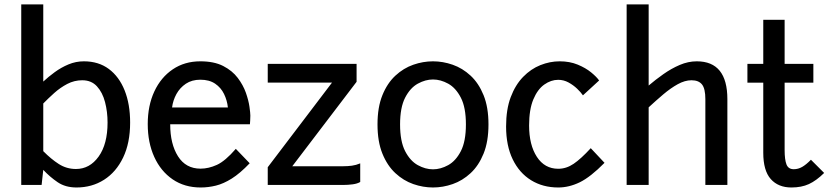

<svg xmlns="http://www.w3.org/2000/svg" viewBox="-20 -840 3778 872"><path d="M327.5 11.5Q277 11.5 241.8 -12.5Q206.5 -36.5 176.5 -68.5L169 0H76.5V-820H176.5V-469.5Q199.5 -491 228.5 -512.2Q257.5 -533.5 291 -547.5Q324.5 -561.5 361 -561.5Q427.5 -561.5 474.2 -526.8Q521 -492 546 -429.5Q571 -367 571 -283.5Q571 -190.5 539.2 -124.5Q507.5 -58.5 452.5 -23.5Q397.5 11.5 327.5 11.5ZM325 -72.5Q387.5 -72.5 428 -129Q468.5 -185.5 468.5 -283.5Q468.5 -332.5 457 -376.5Q445.5 -420.5 420.2 -448Q395 -475.5 353.5 -475.5Q317.5 -475.5 285.5 -458.8Q253.5 -442 226.2 -417.5Q199 -393 176.5 -370V-153.5Q212 -117.5 247.2 -95Q282.5 -72.5 325 -72.5Z M891.5 11.5Q818 11.5 764 -25.5Q710 -62.5 680.5 -127.5Q651 -192.5 651 -276.5Q651 -360.5 681 -424.8Q711 -489 764.8 -525.2Q818.5 -561.5 890 -561.5Q952.5 -561.5 993.8 -540.2Q1035 -519 1059.8 -486.2Q1084.5 -453.5 1096.8 -418.5Q1109 -383.5 1113 -355Q1117 -326.5 1117 -315Q1117 -301 1116.2 -291.8Q1115.5 -282.5 1115 -275.5H753Q753 -186 788.5 -130Q824 -74 891 -74Q927 -74 965 -91.2Q1003 -108.5 1051 -164L1114 -98.5Q1070 -52.5 1032.5 -29Q995 -5.5 960.5 3Q926 11.5 891.5 11.5ZM761.5 -352H1015Q1011.5 -384.5 997.5 -413.2Q983.5 -442 957 -460Q930.5 -478 890 -478Q851.5 -478 824.2 -459.8Q797 -441.5 781.2 -412.8Q765.5 -384 761.5 -352Z M1196 0V-80.5L1488 -465H1196V-550H1599.5V-468.5L1307.5 -85H1539.5Q1559.5 -85 1578.2 -87.5Q1597 -90 1616 -98V-13.5Q1602.5 -5.5 1581.5 -2.8Q1560.5 0 1538 0Z M1946.5 11.5Q1901.5 11.5 1857 -4Q1812.5 -19.5 1775.8 -53.5Q1739 -87.5 1716.8 -142.2Q1694.5 -197 1694.5 -275Q1694.5 -353 1716.8 -407.8Q1739 -462.5 1775.8 -496.5Q1812.5 -530.5 1857 -546Q1901.5 -561.5 1946.5 -561.5Q1991.5 -561.5 2036 -546Q2080.5 -530.5 2117.2 -496.5Q2154 -462.5 2176.2 -407.8Q2198.5 -353 2198.5 -275Q2198.5 -197 2176.2 -142.2Q2154 -87.5 2117.2 -53.5Q2080.5 -19.5 2036 -4Q1991.5 11.5 1946.5 11.5ZM1946.5 -71Q1981 -71 2015.5 -90Q2050 -109 2073 -153.5Q2096 -198 2096 -275Q2096 -352 2073 -396.5Q2050 -441 2015.5 -460Q1981 -479 1946.5 -479Q1912 -479 1877.5 -460Q1843 -441 1820 -396.5Q1797 -352 1797 -275Q1797 -198 1820 -153.5Q1843 -109 1877.5 -90Q1912 -71 1946.5 -71Z M2515.5 11.5Q2445.5 11.5 2392 -21.5Q2338.5 -54.5 2308.5 -116.5Q2278.5 -178.5 2278.5 -265.5Q2278.5 -343 2299.5 -398.8Q2320.5 -454.5 2355.8 -490.8Q2391 -527 2434.2 -544.2Q2477.5 -561.5 2522 -561.5Q2567.5 -561.5 2603.8 -546.5Q2640 -531.5 2664.8 -511.2Q2689.5 -491 2701 -474.5L2627.5 -407Q2618 -421 2601 -437.2Q2584 -453.5 2562 -465.5Q2540 -477.5 2515 -477.5Q2482.5 -477.5 2452 -456Q2421.5 -434.5 2402.2 -388.5Q2383 -342.5 2383 -270Q2383 -182 2418.2 -127.8Q2453.5 -73.5 2515.5 -73.5Q2552 -73.5 2585.2 -96Q2618.5 -118.5 2663 -167L2725.5 -100.5Q2662 -36 2613.2 -12.2Q2564.5 11.5 2515.5 11.5Z M2826 0V-820H2926V-451.5Q2957 -478 2992.8 -503.2Q3028.5 -528.5 3067 -545Q3105.5 -561.5 3144.5 -561.5Q3283.5 -561.5 3283.5 -389.5V0H3183.5V-389.5Q3183.5 -437.5 3168.2 -456.5Q3153 -475.5 3120.5 -475.5Q3090.5 -475.5 3058 -457.5Q3025.5 -439.5 2992.2 -411.2Q2959 -383 2926 -352.5V0Z M3574.5 11.5Q3514.5 11.5 3480.5 -26.8Q3446.5 -65 3446.5 -146.5V-464.5H3374.5V-550H3446.5V-750H3543.5V-550H3674V-464.5H3543.5V-159Q3543.5 -114.5 3552 -93Q3560.5 -71.5 3585 -71.5Q3605 -71.5 3623 -81.8Q3641 -92 3663 -114.5L3723 -54.5Q3687.5 -19.5 3653.8 -4Q3620 11.5 3574.5 11.5Z"/></svg>

Font: Junction Medium
Style: Regular
Weight: 500
Designer: Caroline Hadilaksono
Foundry: Caroline Hadilaksono, Tyler Finck, The League of Moveable Type
Version: Version 2.000; ttfautohint (v1.8.3)